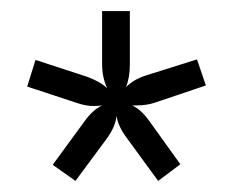

<svg xmlns="http://www.w3.org/2000/svg" viewBox="-20 -694 421 346"><path d="M164 -504Q160 -503 147.5 -503Q135 -503 120 -508L29 -538L44 -586L136 -556Q161 -547 173 -535Q164 -555 164 -578V-674H214V-578Q214 -554 207 -537Q221 -551 243 -558L335 -587L351 -540L259 -509Q244 -504 226 -504H218Q234 -497 249 -476L305 -398L265 -368L208 -446Q193 -466 190 -485Q188 -466 173 -445L116 -368L75 -397L132 -475Q147 -496 164 -504Z"/></svg>

Font: Hind Jalandhar Light
Style: Regular
Weight: 300
Designer: Namrata Goyal
Foundry: Indian Type Foundry
Version: Version 0.702;PS 1.0;hotconv 1.0.81;makeotf.lib2.5.63406